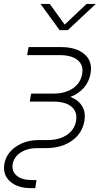

<svg xmlns="http://www.w3.org/2000/svg" viewBox="-49 -756 534 980"><path d="M107.4 204.1Q40 204.1 2.2 169.9Q-35.6 135.7 -26.9 82Q-18.1 27.8 31.2 -6.6Q80.6 -41 147.9 -41H192.4Q253.4 -41 292.5 -67.4Q331.5 -93.8 339.4 -139.2Q346.7 -185.1 316.2 -211.2Q285.6 -237.3 225.1 -237.3H103L104.5 -245.1H104L106.9 -262.2L109.9 -278.3H223.1Q284.2 -278.3 323.5 -305.4Q362.8 -332.5 370.6 -379.9Q377.9 -423.8 347.4 -449.2Q316.9 -474.6 255.4 -474.6H89.4L96.7 -515.6H262.7Q339.8 -515.6 381.8 -479.7Q423.8 -443.8 413.6 -382.3Q406.2 -339.4 379.2 -308.3Q352.1 -277.3 310.1 -261.2Q350.6 -246.1 369.9 -214.8Q389.2 -183.6 381.8 -139.2Q371.1 -75.2 317.9 -37.6Q264.6 0 185.5 0H141.1Q90.8 0 56.4 22.5Q22 44.9 15.6 82Q9.8 118.7 36.6 140.9Q63.5 163.1 113.8 163.1H137.2L130.9 204.1ZM205.1 -735.8 281.2 -630.4 392.6 -735.8H439.5V-735.4L296.9 -602.1H255.4L158.2 -735.4V-735.8Z"/></svg>

Font: Inter Display ExtraLight
Style: Italic
Weight: 200
Italic angle: -9.39999°
Designer: Rasmus Andersson
Foundry: rsms
Version: Version 4.000;git-a52131595